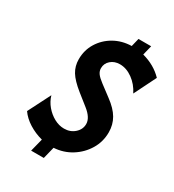

<svg xmlns="http://www.w3.org/2000/svg" viewBox="-185 -795 894 984"><g transform="rotate(30 262.0 -302.5)"><path d="M152.8 83.3 172.2 6.9Q129.2 -4.2 92 -27.4Q54.9 -50.7 33.3 -81.9L100.7 -214.6Q109.7 -182.6 131.9 -156.2Q154.2 -129.9 183 -114.2Q211.8 -98.6 241.7 -98.6Q278.5 -98.6 303.8 -121.2Q329.2 -143.8 329.2 -175.7Q329.2 -212.5 282.6 -249.3L218.8 -300Q169.4 -339.6 149.7 -371.9Q129.9 -404.2 129.9 -445.1Q129.9 -498.6 156.6 -542Q183.3 -585.4 228.8 -611.5Q274.3 -637.5 331.2 -638.9L343.1 -687.5H418.1L404.2 -630.6Q477.1 -611.1 524.3 -561.8L459.7 -431.9Q438.2 -475 401.7 -501.4Q365.3 -527.8 326.4 -527.8Q294.4 -527.8 272.9 -509Q251.4 -490.3 251.4 -461.8Q251.4 -445.1 261.5 -430.9Q271.5 -416.7 296.5 -397.9L361.1 -349.3Q408.3 -314.6 429.5 -278.1Q450.7 -241.7 450.7 -196.5Q450.7 -141 422.9 -94.8Q395.1 -48.6 348.6 -19.4Q302.1 9.7 245.1 13.2L227.8 83.3Z"/></g></svg>

Font: Afacad
Style: Bold Italic
Weight: 700
Italic angle: -14°
Designer: Kristian Moeller
Foundry: Dicotype
Version: Version 1.000; ttfautohint (v1.8.4.7-5d5b)